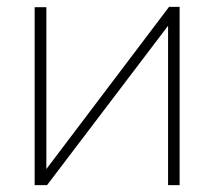

<svg xmlns="http://www.w3.org/2000/svg" viewBox="-20 -540 625 560"><path d="M81.1 0V-519H115.2V-46.9L473.1 -520H503.9V0H470.2V-464.8L117.2 0Z"/></svg>

Font: Rawline ExtraLight
Style: Regular
Weight: 275
Designer: Matt McInerney, Pablo Impallari, Rodrigo Fuenzalida
Foundry: Matt McInerney, Pablo Impallari, Rodrigo Fuenzalida
Version: Version 4.020;PS 004.020;hotconv 1.0.88;makeotf.lib2.5.64775